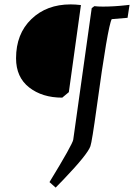

<svg xmlns="http://www.w3.org/2000/svg" viewBox="-20 -735 609 873"><path d="M301 -715Q322 -715 348 -712L293 -316L263 -291Q172 -291 112.5 -337.5Q53 -384 53 -470Q53 -581 122.5 -648Q192 -715 301 -715ZM409 -707Q425 -705 448 -705Q497 -705 551 -711L569 -713L560 -654L488 -648Q470 -615 420 -249Q398 -89 391 -70Q378 -33 270 80L233 118L205 93Q310 -79 313 -100L397 -698Z"/></svg>

Font: Andada
Style: Italic
Weight: 400
Italic angle: -8.29999°
Designer: Carolina Giovagnoli
Foundry: Carolina Giovagnoli
Version: Version 1.003